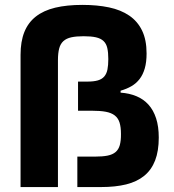

<svg xmlns="http://www.w3.org/2000/svg" viewBox="-20 -757 704 777"><path d="M63.2 0V-535.2Q63.2 -589.1 78.5 -627.3Q93.8 -665.5 125 -690Q156.2 -714.5 203.3 -725.9Q250.4 -737.2 313.6 -737.2Q373.2 -737.2 421.2 -727.1Q469.1 -717 503 -693.9Q536.9 -670.8 555 -633.2Q573.2 -595.5 573.2 -540.5Q573.2 -505.7 565.9 -480.3Q558.6 -454.9 544.9 -437.1Q531.2 -419.4 511.9 -408.2Q492.5 -397 468 -389.9V-382.1Q503.6 -379.6 532.1 -367.7Q560.7 -355.8 580.8 -333.6Q600.9 -311.4 611.7 -278.2Q622.5 -245 622.5 -200.3Q622.5 -146 607.8 -107.8Q593 -69.6 563.7 -45.6Q534.4 -21.7 490.8 -10.8Q447.1 0 388.5 0H293V-123.2H364.3Q395.2 -123.2 415.5 -127.3Q435.7 -131.4 447.8 -141.7Q459.9 -152 464.8 -169.7Q469.8 -187.5 469.5 -214.8Q469.5 -242.9 463.8 -261Q458.1 -279.1 444.4 -289.8Q430.8 -300.4 408.2 -304.7Q385.7 -308.9 351.9 -308.9H295.8V-426.8H333.5Q359.4 -426.8 375.9 -431.6Q392.4 -436.4 401.8 -447.3Q411.2 -458.1 414.8 -475.5Q418.3 -492.9 418.3 -518.1Q418.3 -544.7 414.2 -562.5Q410.2 -580.3 399 -590.9Q387.8 -601.6 368.3 -606Q348.7 -610.4 318.5 -610.4Q288.7 -610.4 268.6 -606Q248.6 -601.6 236.5 -590.6Q224.4 -579.5 219.5 -560.7Q214.5 -541.9 214.5 -513.1V0Z"/></svg>

Font: Cannonade
Style: Bold
Weight: 700
Designer: Rasmus Andersson
Foundry: rsms
Version: Version 3.012;git-f93a4a705